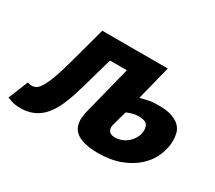

<svg xmlns="http://www.w3.org/2000/svg" viewBox="-133 -612 883 790"><g transform="rotate(30 309.0 -216.5)"><path d="M389.2 -130.9Q388.2 -127 387.2 -123.3Q386.2 -119.6 386.2 -115.7Q386.2 -84.5 419.9 -84.5Q438 -84.5 454.6 -91.6Q471.2 -98.6 483.4 -110.6Q495.6 -122.6 502.9 -137.9Q510.3 -153.3 510.3 -169.4Q510.3 -190.4 499.8 -199.7Q489.3 -209 461.9 -209Q446.3 -209 432.9 -205.1Q419.4 -201.2 407.2 -195.8ZM467.3 -439 426.3 -275.9Q439.9 -279.3 459.7 -284.2Q479.5 -289.1 511.2 -289.1Q552.2 -289.1 576.9 -279.8Q601.6 -270.5 614.3 -256.6Q627 -242.7 630.9 -225.6Q634.8 -208.5 634.8 -193.4Q634.8 -156.7 619.4 -120.8Q604 -85 573.5 -56.9Q543 -28.8 497.6 -11.5Q452.1 5.9 392.6 5.9Q351.6 5.9 325.7 -1.5Q299.8 -8.8 285.6 -20.8Q271.5 -32.7 266.4 -48.1Q261.2 -63.5 261.2 -79.6Q261.2 -82.5 262 -88.1Q262.7 -93.8 263.4 -99.6Q264.2 -105.5 265.1 -110.8Q266.1 -116.2 267.1 -119.1L325.2 -348.6H245.1Q233.9 -311 224.4 -276.4Q214.8 -241.7 206.1 -210.9Q197.3 -180.2 188.5 -153.6Q179.7 -127 169.9 -104.5Q145 -47.4 109.1 -21Q73.2 5.4 22.9 5.4Q-1 5.4 -17.3 0.2Q-33.7 -4.9 -40.5 -7.8L-2.4 -102.1Q4.9 -99.6 8.3 -98.6Q11.7 -97.7 17.6 -97.7Q26.4 -97.7 34.4 -101.3Q42.5 -105 50.3 -114.5Q58.1 -124 66.2 -140.1Q74.2 -156.2 83 -180.7Q96.7 -218.3 113.5 -281.7Q130.4 -345.2 156.2 -439Z"/></g></svg>

Font: PT Astra Sans
Style: Bold Italic
Weight: 700
Italic angle: -16°
Designer: A.Korolkova, I. Chaeva
Foundry: ParaType Ltd
Version: Version 1.002W